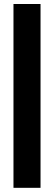

<svg xmlns="http://www.w3.org/2000/svg" viewBox="-20 -715 266 946"><path d="M46.4 -695.3V210.4H179.7V-695.3Z"/></svg>

Font: Estedad-VF-FD Black
Style: Regular
Weight: 900
Designer: Amin Abedi
Version: Version 4.000